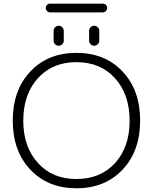

<svg xmlns="http://www.w3.org/2000/svg" viewBox="-20 -1057 832 1051"><path d="M188.5 -164.1Q266.6 -77.1 398.4 -77.1Q530.3 -77.1 609.9 -164.6Q689.5 -252 689.5 -396Q689.5 -540 609.9 -628.4Q530.3 -716.8 398.4 -716.8Q266.6 -716.8 187 -628.4Q107.4 -540 107.4 -396Q107.4 -252 188.5 -164.1ZM145.5 -128.9Q49.8 -230.5 49.8 -397Q49.8 -563.5 146 -665.5Q242.2 -767.6 398.4 -767.6Q554.7 -767.6 650.9 -665.5Q747.1 -563.5 747.1 -397Q747.1 -230.5 650.9 -128.4Q554.7 -26.4 398.4 -26.4Q242.2 -26.4 145.5 -128.9ZM253.9 -989.3Q244.1 -989.3 237.3 -996.6Q230.5 -1003.9 230.5 -1013.7Q230.5 -1023.4 237.3 -1030.3Q244.1 -1037.1 253.9 -1037.1H543Q552.7 -1037.1 559.6 -1030.3Q566.4 -1023.4 566.4 -1013.7Q566.4 -1003.9 559.6 -996.6Q552.7 -989.3 543 -989.3ZM273.4 -834V-888.7Q273.4 -899.4 281.7 -907.7Q290 -916 301.3 -916Q312.5 -916 320.8 -907.7Q329.1 -899.4 329.1 -888.7V-834Q329.1 -823.2 320.8 -814.9Q312.5 -806.6 301.3 -806.6Q290 -806.6 281.7 -814.9Q273.4 -823.2 273.4 -834ZM467.8 -834V-888.7Q467.8 -899.4 476.1 -907.7Q484.4 -916 495.6 -916Q506.8 -916 515.1 -907.7Q523.4 -899.4 523.4 -888.7V-834Q523.4 -823.2 515.1 -814.9Q506.8 -806.6 495.6 -806.6Q484.4 -806.6 476.1 -814.9Q467.8 -823.2 467.8 -834Z"/></svg>

Font: irohamaru Light
Style: Regular
Weight: 200
Designer: [Source Han Sans]
Ryoko NISHIZUKA  (kana & ideographs); Paul D. Hunt (Latin, Greek & Cyrillic); Wenlong ZHANG  (bopomofo
Version: Version 1.01